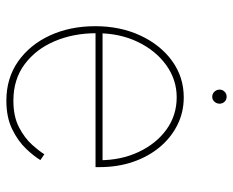

<svg xmlns="http://www.w3.org/2000/svg" viewBox="-85 -645 742 612"><g transform="rotate(90 286.0 -339.0)"><path d="M300.8 11.7Q229.5 11.7 176 -25.6Q122.6 -63 93 -127.2Q63.5 -191.4 63.5 -271.5Q63.5 -351.6 93.3 -415.5Q123 -479.5 174.3 -516.6Q225.6 -553.7 290 -553.7Q337.9 -553.7 378.4 -533.4Q418.9 -513.2 449.2 -476.8Q479.5 -440.4 496.1 -391.6Q512.7 -342.8 512.7 -285.2V-272.5H75.2V-294.9H500.5L490.7 -285.2Q490.7 -353.5 464.6 -409.4Q438.5 -465.3 393.3 -498.3Q348.1 -531.2 290 -531.2Q233.9 -531.2 187.5 -497.8Q141.1 -464.4 113.5 -407Q85.9 -349.6 85.9 -277.3V-274.4Q85.9 -202.6 111.1 -142.8Q136.2 -83 184.3 -46.9Q232.4 -10.7 300.8 -10.7Q351.6 -10.7 385.7 -28.6Q419.9 -46.4 440.9 -69.8Q461.9 -93.3 471.7 -109.4L490.2 -96.7Q478 -76.2 453.9 -50.8Q429.7 -25.4 391.8 -6.8Q354 11.7 300.8 11.7ZM288.6 -644.5Q278.8 -644.5 272.2 -651.6Q265.6 -658.7 265.6 -668Q265.6 -677.2 272.2 -683.8Q278.8 -690.4 288.1 -690.4Q297.9 -690.4 304.2 -683.8Q310.5 -677.2 310.5 -668Q310.5 -658.7 304.2 -651.6Q297.9 -644.5 288.6 -644.5Z"/></g></svg>

Font: Inter Tight Thin
Style: Regular
Weight: 250
Designer: Rasmus Andersson
Foundry: rsms
Version: Version 3.004